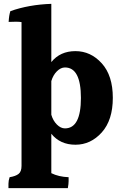

<svg xmlns="http://www.w3.org/2000/svg" viewBox="-20 -785 632 999"><path d="M318 -117Q401 -117 401 -275.5Q401 -434 318 -434Q296 -434 276 -414Q256 -394 247 -363V-188Q256 -157 276 -137Q296 -117 318 -117ZM247 -462Q293 -519 372.5 -519Q452 -519 509.5 -455.5Q567 -392 567 -276Q567 -160 509.5 -96Q452 -32 372.5 -32Q293 -32 247 -89V116Q285 135 337 137Q337 144 337 157.5Q337 171 333 194H24Q24 187 24 171Q24 155 30 137Q61 132 76.5 120Q92 108 92 78V-670Q81 -672 63 -672Q45 -672 25 -671Q27 -707 34 -727Q130 -761 247 -765Z"/></svg>

Font: Halant
Style: Bold
Weight: 700
Designer: Hitesh Malaviya (Devanagari), Satya Rajpurohit (Latin)
Foundry: Indian Type Foundry
Version: Version 1.101;PS 1.0;hotconv 1.0.78;makeotf.lib2.5.61930; tt